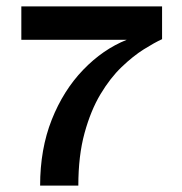

<svg xmlns="http://www.w3.org/2000/svg" viewBox="-20 -583 572 603"><path d="M106 0Q106 -115 142.5 -207Q179 -299 241 -363.5Q303 -428 378 -458H47V-563H489V-460Q465 -449 431.5 -428Q398 -407 362 -372.5Q326 -338 295.5 -287Q265 -236 245.5 -165Q226 -94 226 0Z"/></svg>

Font: Darker Grotesque Light ExtraBold
Style: Regular
Weight: 800
Version: Version 1.000;gftools[0.9.28]